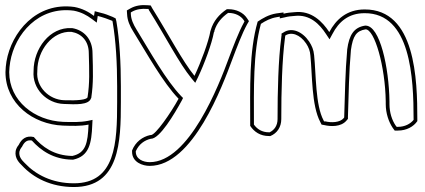

<svg xmlns="http://www.w3.org/2000/svg" viewBox="-20 -515 1707 772"><path d="M2 -225C2 -99 112 -15 233 -10C268 -9 302 -7 336 -14C333 61 325 100 271 112C197 111 149 75 116 36C86 29 67 43 55 68C49 75 45 83 43 92C38 122 59 141 68 150C114 200 185 237 277 237C461 237 466 56 466 -105V-168C466 -261 461 -353 448 -429L445 -441L433 -447C416 -454 401 -460 387 -463L361 -470L358 -451C337 -467 311 -481 279 -487C126 -508 26 -385 6 -268C4 -254 2 -239 2 -225ZM17 -225C17 -237 19 -253 21 -266C40 -378 135 -491 277 -472C307 -466 329 -454 349 -439L369 -424L373 -451L383 -448H384C396 -445 411 -439 427 -433L432 -431L433 -426C446 -351 451 -260 451 -168V-105C451 60 445 222 277 222C189 222 123 187 79 140C69 130 55 116 58 95C60 88 62 83 66 78L68 76L69 74C79 54 90 47 108 50C144 90 195 126 271 127H273H274C339 113 348 61 351 -13L352 -33L333 -29C302 -23 269 -24 234 -25C119 -30 17 -109 17 -225ZM115 -229C109 -158 168 -99 237 -97C285 -95 337 -92 346 -120L347 -121V-122C356 -182 354 -229 352 -301C352 -357 318 -394 270 -402H269H268C180 -407 115 -319 115 -230ZM130 -228V-230C130 -313 191 -391 267 -387C308 -380 337 -350 337 -301C339 -228 341 -182 332 -124C329 -114 292 -110 238 -112C176 -114 124 -167 130 -228Z M490 -473 491 -458C492 -433 502 -410 516 -388C570 -301 635 -183 698 -118C667 -61 605 28 587 28H584C553 35 525 55 511 90V95C511 138 554 152 582 152C756 152 875 -171 914 -276C931 -321 953 -380 974 -418L981 -430L973 -442C958 -465 929 -478 899 -478H892C862 -458 838 -431 827 -393V-392L826 -390C819 -348 788 -265 762 -210C715 -267 657 -378 592 -482L586 -493L573 -494C549 -496 525 -493 504 -481ZM506 -459V-465L511 -468C529 -478 550 -481 572 -479H577L579 -474C644 -371 701 -259 750 -200L765 -182L776 -204C802 -259 832 -340 840 -385L842 -388V-391C852 -424 873 -446 897 -463H899C925 -463 948 -452 960 -434L963 -429L961 -425C939 -385 917 -326 900 -281C860 -172 740 137 582 137C556 137 526 125 526 95V93C539 64 561 49 586 43H587C622 43 681 -56 711 -111L716 -121L709 -128C648 -191 583 -308 529 -396C516 -417 507 -437 506 -459Z M986 -9C1002 15 1026 32 1062 32H1067C1094 21 1111 -4 1111 -36C1111 -149 1114 -274 1126 -364C1126 -367 1127 -369 1127 -372C1151 -388 1186 -377 1211 -340C1221 -325 1227 -309 1228 -292C1236 -216 1232 -91 1268 -24L1273 -14L1284 -12C1309 -6 1351 -4 1373 -30L1379 -37V-45C1382 -135 1383 -225 1391 -314C1399 -371 1413 -391 1450 -397C1486 -397 1529 -249 1531 -107V-97C1531 -59 1543 -25 1559 -1L1567 10H1580C1615 10 1643 -6 1658 -28V-35C1658 -195 1651 -478 1446 -477C1375 -477 1331 -437 1304 -386C1277 -427 1233 -474 1164 -466C1151 -465 1136 -464 1120 -460V-465L1091 -461C1060 -456 1035 -441 1016 -428C981 -307 986 -160 986 -17ZM1001 -14V-17C1001 -158 997 -302 1029 -419C1047 -431 1068 -442 1093 -446L1105 -448V-441L1124 -445C1139 -449 1151 -450 1165 -451C1226 -458 1265 -418 1291 -378L1305 -357L1317 -379C1342 -427 1381 -462 1446 -462C1632 -463 1643 -201 1643 -35V-33C1630 -17 1608 -5 1580 -5H1575L1571 -10C1556 -32 1546 -62 1546 -97V-107C1544 -243 1508 -412 1450 -412H1449H1448C1403 -405 1384 -375 1376 -316V-315C1368 -225 1367 -135 1364 -45V-43L1362 -40C1347 -22 1312 -21 1288 -27H1287H1283L1281 -31C1248 -92 1251 -216 1243 -293C1241 -315 1234 -331 1223 -348C1196 -388 1153 -407 1119 -384L1112 -380V-372C1112 -372 1111 -368 1111 -365C1099 -274 1096 -149 1096 -36C1096 -10 1083 8 1064 17H1062C1033 17 1014 4 1001 -14Z"/></svg>

Font: Snowfall
Style: BlkOl
Weight: 900
Designer: Jasper
Foundry: Cannot Into Space Fonts
Version: Version 0.9